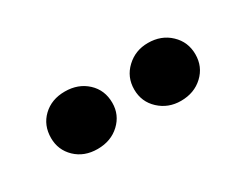

<svg xmlns="http://www.w3.org/2000/svg" viewBox="-32 -829 491 383"><g transform="rotate(-30 213.5 -637.5)"><path d="M309 -571.2Q280 -571.2 259.6 -590.1Q239.2 -609 239.2 -637.5Q239.2 -666.1 259.6 -685.2Q280 -704.4 309 -704.4Q339.8 -704.4 359.9 -685.2Q380.1 -666.1 380.1 -637.5Q380.1 -609 359.9 -590.1Q339.8 -571.2 309 -571.2ZM117.1 -571.2Q86.4 -571.2 66.7 -590.1Q47.1 -609 47.1 -636.5Q47.1 -665.9 66.7 -684.6Q86.4 -703.4 117.1 -703.4Q147.9 -703.4 168.1 -684.6Q188.2 -665.9 188.2 -636.5Q188.2 -609 168.1 -590.1Q147.9 -571.2 117.1 -571.2Z"/></g></svg>

Font: Karla
Style: Regular
Weight: 400
Designer: Jonathan Pinhorn
Version: Version 2.004;gftools[0.9.33]